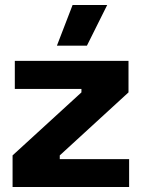

<svg xmlns="http://www.w3.org/2000/svg" viewBox="-20 -751 568 771"><path d="M30.5 0H498.5V-112H220V-127L496 -380V-506.5H39.5V-394H307V-380L30.5 -127ZM271.5 -731 208.5 -567.5H329L410.5 -731Z"/></svg>

Font: MCL Standard Bold
Style: Regular
Weight: 700
Designer: Květoslav Bartoš
Foundry: Florian Karsten
Version: Version 1.001;Glyphs 3.2.3 (3260)